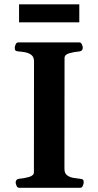

<svg xmlns="http://www.w3.org/2000/svg" viewBox="-20 -895 469 915"><path d="M71.3 0Q63 0 58.8 -9.8Q54.7 -19.5 54.7 -24.9Q54.7 -41 70.8 -43Q94.2 -44.9 117.9 -51.5Q141.6 -58.1 141.6 -74.2L142.1 -602.5Q142.1 -623.5 129.6 -633.1Q117.2 -642.6 100.1 -645.8Q83 -648.9 67.9 -649.9Q57.6 -650.9 54 -654.1Q50.3 -657.2 50.3 -668Q50.3 -673.3 54.4 -683.1Q58.6 -692.9 66.9 -692.9H357.9Q366.2 -692.9 370.4 -683.1Q374.5 -673.3 374.5 -668Q374.5 -651.9 358.4 -649.9Q333.5 -647.9 310.5 -641.4Q287.6 -634.8 287.6 -618.7L287.1 -90.3Q287.1 -69.3 299.6 -59.8Q312 -50.3 329.3 -47.4Q346.7 -44.4 361.3 -43Q371.6 -42 375.2 -39.1Q378.9 -36.1 378.9 -24.9Q378.9 -19.5 374.8 -9.8Q370.6 0 362.3 0ZM70.8 -788.6V-874.5H357.9V-788.6Z"/></svg>

Font: Gelasio SemiBold
Style: Regular
Weight: 600
Designer: Eben Sorkin
Foundry: Eben Sorkin
Version: Version 1.008